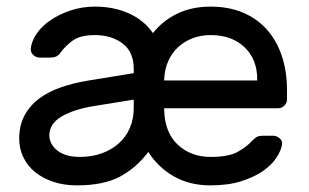

<svg xmlns="http://www.w3.org/2000/svg" viewBox="-20 -550 933 580"><path d="M38 -131Q38 -171 54 -201Q70 -231 98 -252Q126 -273 163.5 -286Q201 -299 243 -306L384 -329V-342Q384 -393 350.5 -418.5Q317 -444 267 -444Q223 -444 200.5 -428Q178 -412 162 -390Q156 -382 149 -379Q142 -376 130 -376H100Q89 -376 80.5 -384Q72 -392 73 -403Q75 -425 90.5 -448Q106 -471 132.5 -489Q159 -507 193.5 -518.5Q228 -530 267 -530Q324 -530 369.5 -509.5Q415 -489 442 -450Q471 -487 515 -508.5Q559 -530 616 -530Q670 -530 712.5 -512.5Q755 -495 785 -462Q815 -429 831 -382Q847 -335 847 -277V-250Q847 -239 839 -231Q831 -223 820 -223H476V-217Q478 -149 517.5 -112.5Q557 -76 616 -76Q671 -76 698.5 -91.5Q726 -107 743 -126Q751 -134 757 -137Q763 -140 775 -140H805Q816 -140 825 -132Q834 -124 832 -113Q829 -95 815 -73.5Q801 -52 774.5 -33.5Q748 -15 708.5 -2.5Q669 10 616 10Q553 10 505.5 -17Q458 -44 428 -91Q392 -43 342.5 -16.5Q293 10 212 10Q173 10 140.5 -1Q108 -12 85.5 -30.5Q63 -49 50.5 -75Q38 -101 38 -131ZM222 -76Q258 -76 288 -87Q318 -98 339.5 -117.5Q361 -137 372.5 -164Q384 -191 384 -224V-249L266 -230Q203 -220 166 -198Q129 -176 129 -141Q129 -130 134 -119Q139 -108 150 -98Q161 -88 178.5 -82Q196 -76 222 -76ZM476 -307H757V-310Q757 -371 718.5 -407.5Q680 -444 616 -444Q587 -444 562 -434.5Q537 -425 518 -407.5Q499 -390 488 -365Q477 -340 476 -310Z"/></svg>

Font: Rubik
Style: Regular
Weight: 400
Designer: Hubert & Fischer
Foundry: Hubert & Fischer
Version: Version 1.002; ttfautohint (v1.6)